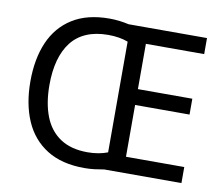

<svg xmlns="http://www.w3.org/2000/svg" viewBox="-80 -823 1088 931"><g transform="rotate(10 464.0 -357.5)"><path d="M386 -725Q412 -725 436 -722Q460 -719 482 -714H868V-635H581V-412H849V-334H581V-79H868V0H488Q466 4 441.5 7Q417 10 391 10Q280 10 206.5 -36Q133 -82 97 -165Q61 -248 61 -359Q61 -470 96.5 -552Q132 -634 204.5 -679.5Q277 -725 386 -725ZM394 -646Q333 -646 287.5 -626.5Q242 -607 213 -569.5Q184 -532 169.5 -479Q155 -426 155 -358Q155 -268 180.5 -203Q206 -138 259 -103Q312 -68 393 -68Q421 -68 446.5 -72.5Q472 -77 492 -85V-630Q471 -638 446.5 -642Q422 -646 394 -646Z"/></g></svg>

Font: Noto Sans Khmer UI
Style: Regular
Weight: 400
Designer: Danh Hong and the Monotype Design Team
Foundry: Monotype Imaging Inc.
Version: Version 2.002